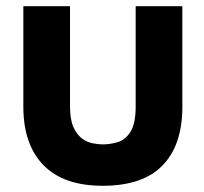

<svg xmlns="http://www.w3.org/2000/svg" viewBox="-20 -583 654 617"><path d="M310 14Q184 14 119.5 -52.5Q55 -119 55 -240V-563H205V-241Q205 -199 216 -174.5Q227 -150 243.5 -138Q260 -126 278 -122.5Q296 -119 310 -119Q333 -119 357.5 -126Q382 -133 399 -159Q416 -185 416 -241V-563H566V-240Q566 -117 502.5 -51.5Q439 14 310 14Z"/></svg>

Font: Darker Grotesque Black
Style: Regular
Weight: 900
Designer: Gabriel Lam
Foundry: TypeRant
Version: Version 1.000;gftools[0.9.28]